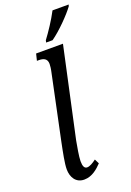

<svg xmlns="http://www.w3.org/2000/svg" viewBox="-180 -1022 748 1095"><g transform="rotate(-20 194.5 -474.5)"><path d="M194 -799H233C285 -835 357 -909 386 -949L389 -959H291C265 -909 227 -852 197 -812ZM132 10C181 10 217 -24 241 -49L227 -77C207 -62 187 -50 171 -50C154 -50 147 -66 147 -96C147 -124 158 -183 164 -216L282 -760H119L109 -719H120C148 -719 171 -711 171 -678C171 -668 169 -648 164 -627L82 -237C70 -178 57 -115 57 -79C57 -32 81 10 132 10Z"/></g></svg>

Font: Noto Serif ExtraCondensed
Style: Italic
Weight: 400
Width: 2
Italic angle: -12°
Designer: Monotype Design Team
Foundry: Monotype Imaging Inc.
Version: Version 2.014